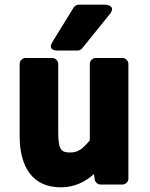

<svg xmlns="http://www.w3.org/2000/svg" viewBox="-20 -764 643 821"><path d="M64 -183C64 -53 117 37 240 37C297 37 343 15 382 -20L385 3C386 14 397 25 410 25H504C515 25 529 15 529 0V-491C529 -502 519 -516 504 -516H389C378 -516 364 -506 364 -491V-164C331 -124 312 -112 280 -112C244 -112 229 -121 229 -198V-491C229 -502 219 -516 204 -516H89C78 -516 64 -506 64 -491ZM449 -703C480 -742 430 -744 430 -744H316C308 -744 300 -739 295 -732L205 -586C180 -545 226 -548 226 -548H312C319 -548 326 -551 331 -557Z"/></svg>

Font: Falling Sky
Style: Blk
Weight: 900
Designer: Paul D. Hunt
Foundry: Adobe Systems Incorporated
Version: Version 1.02